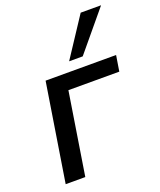

<svg xmlns="http://www.w3.org/2000/svg" viewBox="-140 -842 773 929"><g transform="rotate(-20 246.5 -377.5)"><path d="M36 0 116 -504H479L466 -423H204L137 0ZM255 -553 388 -755H493L325 -553Z"/></g></svg>

Font: Mulish SemiBold
Style: Italic
Weight: 600
Italic angle: -9°
Designer: Vernon Adams
Foundry: Vernon Adams
Version: Version 3.603; ttfautohint (v1.8.3)